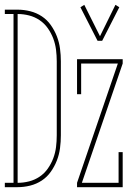

<svg xmlns="http://www.w3.org/2000/svg" viewBox="-32 -775 552 795"><path d="M-12 0V-18H24V-717H-12V-735H41Q67 -735 93 -728.5Q119 -722 141 -707.5Q163 -693 178.5 -671Q194 -649 203.5 -624.5Q213 -600 216.5 -573.5Q220 -547 220 -521V-215Q220 -188 216.5 -161.5Q213 -135 203.5 -110.5Q194 -86 178.5 -64Q163 -42 141 -27.5Q119 -13 93 -6.5Q67 0 41 0ZM41 -18Q65 -18 88.5 -24Q112 -30 132 -43.5Q152 -57 166 -77Q180 -97 188.5 -119.5Q197 -142 200 -166Q203 -190 203 -215V-521Q203 -545 200 -569Q197 -593 188.5 -615.5Q180 -638 166 -658Q152 -678 132 -691.5Q112 -705 88.5 -711Q65 -717 41 -717ZM372 -606 301 -745 317 -755 382 -625 446 -755 462 -745 391 -606ZM287 0V-18L456 -512H304V-385H287V-530H476V-512L307 -18H459V-145H476V0Z"/></svg>

Font: Iosevka Slab Thin
Style: Regular
Weight: 100
Monospace: yes
Designer: Belleve Invis
Foundry: Belleve Invis
Version: Version 11.1.0; ttfautohint (v1.8.3)